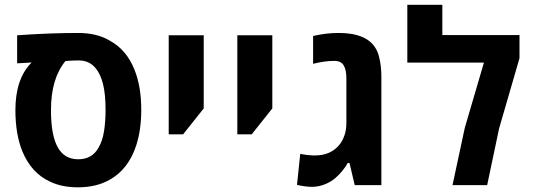

<svg xmlns="http://www.w3.org/2000/svg" viewBox="-20 -780 2246 809"><path d="M308.6 9.3Q240.7 9.3 190.9 -14.6Q111.3 -51.3 73.7 -143.6Q44.9 -215.3 44.9 -315.9Q44.9 -448.2 112.3 -515.6L113.3 -516.6L52.2 -513.2V-631.3Q120.6 -636.2 184.8 -638.7Q249 -641.1 309.6 -641.1Q388.2 -641.1 442.4 -608.9Q513.2 -570.3 546.4 -486.8Q575.2 -416.5 575.2 -316.9Q575.2 -233.4 554.2 -168Q521.5 -66.9 441.9 -22.5Q385.7 9.3 308.6 9.3ZM309.6 -108.9Q368.2 -108.9 395 -157.7Q411.6 -185.1 418.2 -226.3Q424.8 -267.6 424.8 -316.4Q424.8 -383.3 414.1 -425.8Q403.3 -468.3 383.3 -492.2Q356.9 -525.4 311 -525.4Q295.4 -525.4 282.2 -524.7Q269 -523.9 255.9 -522.9Q194.8 -449.2 194.8 -315.9Q194.8 -207.5 224.6 -157.2Q252.4 -108.9 309.6 -108.9Z M690.9 -213.9V-631.3H838.4V-323.2L751.5 -213.9Z M980 -213.9V-631.3H1127.4V-323.2L1040.5 -213.9Z M1293.9 7.3Q1268.6 7.3 1231.4 -1L1245.1 -131.8Q1277.8 -125 1306.6 -125Q1375 -125 1411.6 -171.9Q1424.8 -189 1432.1 -211.7Q1439.5 -234.4 1439.5 -262.7V-450.7Q1439.5 -485.4 1428.2 -504.4Q1417 -523.4 1389.2 -523.4Q1367.2 -523.4 1346.2 -520.5Q1325.2 -517.6 1299.3 -511.2V-628.4Q1354.5 -641.1 1404.8 -641.1Q1452.6 -641.1 1484.9 -631.8Q1517.1 -622.6 1536.6 -606.4Q1565.9 -583 1576.4 -543.9Q1586.9 -504.9 1586.9 -457V0H1474.6L1452.6 -93.3H1445.3Q1437.5 -79.1 1423.1 -61Q1408.7 -43 1394.5 -31.2Q1376.5 -14.6 1349.6 -3.7Q1322.8 7.3 1293.9 7.3Z M1886.7 0 1938.5 -241.7 2019 -516.1H1696.3V-759.8H1843.8V-632.3H2168.9V-534.7L2083 -238.8L2032.7 0Z"/></svg>

Font: Open Sans
Style: Bold
Weight: 700
Designer: Monotype Design Team
Foundry: Monotype Imaging Inc.
Version: Version 3.000; ttfautohint (v1.8.4)